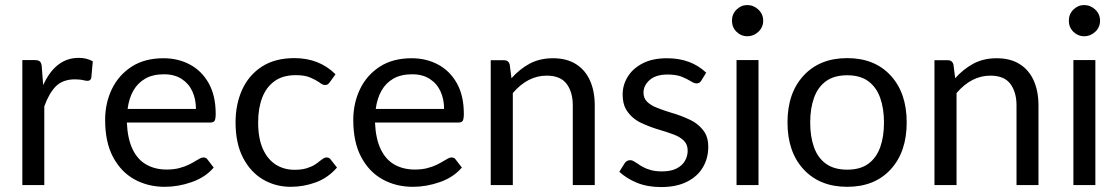

<svg xmlns="http://www.w3.org/2000/svg" viewBox="-20 -750 4534 778"><path d="M159.5 0H70.5V-506.5H121.5Q135.5 -506.5 141.5 -501Q147.5 -495.5 149 -482.5L155 -405Q205 -515.5 299 -515.5Q332 -515.5 356 -501.5L350 -435Q347.5 -422.5 334.5 -422.5Q329 -422.5 320 -424.5Q305 -428.5 284 -428.5Q235 -428.5 206.5 -400.5Q178.5 -372 159.5 -319Z M647.5 7Q579.5 7 524.8 -23.2Q470 -53.5 438 -113.8Q406 -174 406 -264Q406 -332 433.2 -388.8Q460.5 -445.5 513.2 -479.8Q566 -514 642.5 -514Q702 -514 750 -488.2Q798 -462.5 826 -412.2Q854 -362 854 -288.5Q854 -268.5 849.8 -261Q845.5 -253.5 832.5 -253.5H494Q497 -187 517.5 -144.8Q538 -102.5 573.5 -82.8Q609 -63 655 -63Q684.5 -63 707 -69Q729.5 -75 746 -83.2Q762.5 -91.5 774.5 -99Q783.5 -104.5 790.8 -108.2Q798 -112 804 -112Q815.5 -112 821 -103.5L846 -71Q811.5 -31 756.5 -12Q702 7 647.5 7ZM774 -308.5Q774 -348 759.5 -379.8Q745 -411.5 716 -430.2Q687 -449 644.5 -449Q599.5 -449 568.8 -431.5Q538 -414 520.2 -382.5Q502.5 -351 497 -308.5Z M1158 7Q1096.5 7 1045.8 -22.8Q995 -52.5 964.8 -110.8Q934.5 -169 934.5 -254Q934.5 -327.5 961.2 -386.5Q988 -445.5 1041 -480Q1094 -514.5 1173 -514.5Q1274 -514.5 1339.5 -449L1316 -416.5Q1312 -411 1308 -408.2Q1304 -405.5 1297 -405.5Q1287 -405.5 1273.5 -416.5Q1260 -426 1238 -435.5Q1215.5 -445.5 1178.5 -445.5Q1126 -445.5 1092.2 -421Q1058.5 -396.5 1042.2 -353.5Q1026 -310.5 1026 -254Q1026 -189.5 1045 -147Q1064 -104.5 1097.2 -83.2Q1130.5 -62 1173.5 -62Q1202 -62 1221.8 -68Q1241.5 -74 1254.8 -82.2Q1268 -90.5 1277 -98.5Q1284.5 -104.5 1290.8 -108.2Q1297 -112 1303 -112Q1314.5 -112 1320 -103.5L1345.5 -71Q1309.5 -29.5 1260 -11.2Q1210.5 7 1158 7Z M1653 7Q1585 7 1530.2 -23.2Q1475.5 -53.5 1443.5 -113.8Q1411.5 -174 1411.5 -264Q1411.5 -332 1438.8 -388.8Q1466 -445.5 1518.8 -479.8Q1571.5 -514 1648 -514Q1707.5 -514 1755.5 -488.2Q1803.5 -462.5 1831.5 -412.2Q1859.5 -362 1859.5 -288.5Q1859.5 -268.5 1855.2 -261Q1851 -253.5 1838 -253.5H1499.5Q1502.5 -187 1523 -144.8Q1543.5 -102.5 1579 -82.8Q1614.5 -63 1660.5 -63Q1690 -63 1712.5 -69Q1735 -75 1751.5 -83.2Q1768 -91.5 1780 -99Q1789 -104.5 1796.2 -108.2Q1803.5 -112 1809.5 -112Q1821 -112 1826.5 -103.5L1851.5 -71Q1817 -31 1762 -12Q1707.5 7 1653 7ZM1779.5 -308.5Q1779.5 -348 1765 -379.8Q1750.5 -411.5 1721.5 -430.2Q1692.5 -449 1650 -449Q1605 -449 1574.2 -431.5Q1543.5 -414 1525.8 -382.5Q1508 -351 1502.5 -308.5Z M2390 0H2301V-322.5Q2301 -377 2276 -410.2Q2251 -443.5 2195 -443.5Q2118.5 -443.5 2058 -373V0H1968.5V-506H2022Q2041 -506 2045.5 -488L2052.5 -433Q2085 -469.5 2126 -492Q2167.5 -514 2220.5 -514Q2276.5 -514 2314.2 -490Q2352 -466 2371 -423Q2390 -380 2390 -322.5Z M2658.5 8Q2604 8 2561.5 -9.2Q2519 -26.5 2489.5 -54L2510.5 -87.5Q2519 -101 2534 -101Q2540.5 -101 2547.2 -97.2Q2554 -93.5 2562 -88Q2571.5 -81 2585 -73.5Q2598.5 -66 2617.5 -60.8Q2636.5 -55.5 2663 -55.5Q2698 -55.5 2721 -67Q2744 -78.5 2755.2 -97.8Q2766.5 -117 2766.5 -139.5Q2766.5 -164.5 2751.2 -179.8Q2736 -195 2711 -204.5Q2684 -214.5 2655.5 -223Q2613.5 -235 2576 -253Q2538.5 -271 2516.5 -307Q2503 -331 2503 -367.5Q2503 -405 2523.2 -438.5Q2543.5 -472 2583.5 -493Q2623.5 -514 2683 -514Q2780 -514 2841.5 -455.5L2821.5 -423Q2815 -412 2803 -412Q2792.5 -412 2778 -421.5Q2763.5 -430.5 2741.5 -439.5Q2719 -448 2685 -448Q2638 -448 2612.8 -426Q2587.5 -404 2587.5 -374.5Q2587.5 -351.5 2602.8 -337Q2618 -322.5 2643 -313Q2669 -302.5 2697.5 -294Q2740 -282 2777.2 -264Q2814.5 -246 2836.5 -212Q2850 -189 2850 -155Q2850 -109.5 2828.5 -72.5Q2807 -35.5 2764.2 -13.8Q2721.5 8 2658.5 8Z M3053.5 0H2964.5V-506.5H3053.5ZM3008 -603Q2983 -603 2964.5 -621.2Q2946 -639.5 2946 -666Q2946 -693 2964.5 -711.2Q2983 -729.5 3008 -729.5Q3033.5 -729.5 3053 -711.2Q3072.5 -693 3072.5 -666Q3072.5 -639.5 3053 -621.2Q3033.5 -603 3008 -603Z M3413 7Q3302 7 3236.5 -63.5Q3171 -134 3171 -254Q3171 -373.5 3236.5 -444Q3302 -514.5 3413 -514.5Q3524 -514.5 3589 -444Q3654 -373.5 3654 -254Q3654 -134 3589 -63.5Q3524 7 3413 7ZM3413 -62.5Q3465.5 -62.5 3498.2 -86.2Q3531 -110 3546.5 -153Q3562 -196 3562 -253.5Q3562 -310.5 3546.5 -353.8Q3531 -397 3498.2 -421Q3465.5 -445 3413 -445Q3360 -445 3327 -421Q3294 -397 3278.5 -353.8Q3263 -310.5 3263 -253.5Q3263 -196 3278.5 -153Q3294 -110 3327.2 -86.2Q3360.5 -62.5 3413 -62.5Z M4188 0H4099V-322.5Q4099 -377 4074 -410.2Q4049 -443.5 3993 -443.5Q3916.5 -443.5 3856 -373V0H3766.5V-506H3820Q3839 -506 3843.5 -488L3850.5 -433Q3883 -469.5 3924 -492Q3965.5 -514 4018.5 -514Q4074.5 -514 4112.2 -490Q4150 -466 4169 -423Q4188 -380 4188 -322.5Z M4418.5 0H4329.5V-506.5H4418.5ZM4373 -603Q4348 -603 4329.5 -621.2Q4311 -639.5 4311 -666Q4311 -693 4329.5 -711.2Q4348 -729.5 4373 -729.5Q4398.5 -729.5 4418 -711.2Q4437.5 -693 4437.5 -666Q4437.5 -639.5 4418 -621.2Q4398.5 -603 4373 -603Z"/></svg>

Font: Verano Sans
Style: Regular
Weight: 400
Designer: Lukasz Dziedzic with Adam Twardoch and Botio Nikoltchev
Foundry: tyPoland Lukasz Dziedzic
Version: Version 3.001;December 28, 2019;FontCreator 12.0.0.2547 64-b